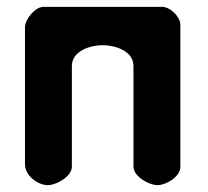

<svg xmlns="http://www.w3.org/2000/svg" viewBox="-20 -540 607 561"><path d="M440 1C465 1 507 -23 507 -53V-467C507 -491 478 -520 453 -520H107C82 -520 53 -483 53 -460V-60C53 -27 90 1 120 1C144 1 190 -24 190 -53V-347C190 -393 247 -408 280 -408C313 -408 370 -393 370 -347V-53C370 -24 416 1 440 1Z"/></svg>

Font: Asimov Print
Style: Regular
Weight: 500
Designer: Google
Version: Version 2.000980: 2014